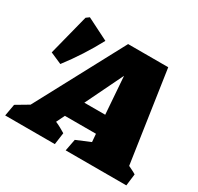

<svg xmlns="http://www.w3.org/2000/svg" viewBox="-152 -855 1058 1028"><g transform="rotate(30 377.5 -341.0)"><path d="M705 -98Q717 -92 729.5 -86Q742 -80 753 -73L744 0H369L383 -73L469 -109L465 -158H273L248 -107Q265 -100 281 -91Q297 -82 312 -73L302 0H-5L8 -73L84 -118L374 -660H622ZM328 -271H457L440 -502ZM113 -386 42 -417 106 -668 125 -682 260 -614Q196 -494 113 -386Z"/></g></svg>

Font: Piazzolla SC Black
Style: Italic
Weight: 900
Italic angle: -11.3°
Designer: Juan Pablo del Peral
Foundry: Huerta Tipografica
Version: Version 1.330